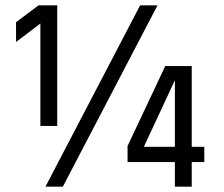

<svg xmlns="http://www.w3.org/2000/svg" viewBox="-20 -698 839 718"><path d="M504 -678H569L215 0H150ZM634 -149V-398L518 -149ZM697 -451V-149H744V-92H697V0H634V-92H457V-152L598 -451ZM194 -678V-227H131V-610L40 -541V-615L124 -678Z"/></svg>

Font: Khand Medium
Style: Regular
Weight: 500
Designer: Devanagari: Sanchit Sawaria, Jyotish Sonowal; Latin: Satya Rajpurohit
Foundry: Indian Type Foundry
Version: Version 1.100;PS 1.0;hotconv 1.0.78;makeotf.lib2.5.61930; tt